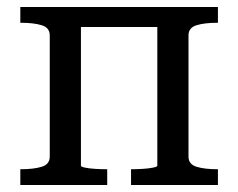

<svg xmlns="http://www.w3.org/2000/svg" viewBox="-20 -528 680 548"><path d="M122 -81V-427Q122 -449 99 -456Q76 -463 40 -463H38V-508H602V-463H600Q564 -463 541 -456Q518 -449 518 -427V-81Q518 -59 541 -52Q564 -45 600 -45H602V0H354V-45H356Q370 -45 387 -46Q404 -47 416.5 -49.5Q429 -52 429 -55V-451H211V-55Q211 -52 223 -49.5Q235 -47 252 -46Q269 -45 283 -45H286V0H38V-45H40Q76 -45 99 -52Q122 -59 122 -81Z"/></svg>

Font: Roboto Serif 20pt
Style: Regular
Weight: 400
Designer: Greg Gazdowicz
Foundry: Commercial Type
Version: Version 1.008